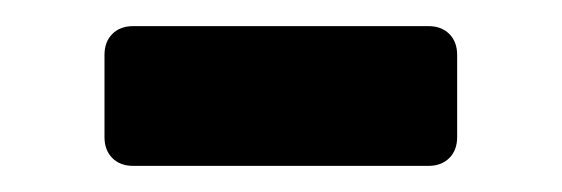

<svg xmlns="http://www.w3.org/2000/svg" viewBox="-20 -591 430 147"><path d="M82 -464Q72 -464 66 -470Q60 -476 60 -486V-549Q60 -559 66 -565Q72 -571 82 -571H308Q318 -571 324 -565Q330 -559 330 -549V-486Q330 -476 324 -470Q318 -464 308 -464Z"/></svg>

Font: Rubik AZ
Style: Regular
Weight: 500
Designer: Hubert and Fischer
Foundry: Hubert & Fischer
Version: Version 2.000